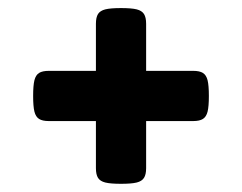

<svg xmlns="http://www.w3.org/2000/svg" viewBox="-20 -567 602 478"><path d="M101.6 -390.6H460.9Q476.9 -390.6 485.2 -385.4Q493.6 -380.1 496.8 -367.2Q500 -354.3 500 -328.1Q500 -302 496.8 -289.1Q493.6 -276.2 485.2 -270.9Q476.9 -265.6 460.9 -265.6H101.6Q85.6 -265.6 77.3 -270.9Q68.9 -276.2 65.7 -289.1Q62.5 -302 62.5 -328.1Q62.5 -354.3 65.7 -367.2Q68.9 -380.1 77.3 -385.4Q85.6 -390.6 101.6 -390.6ZM343.8 -507.8V-148.4Q343.8 -132.5 338.5 -124.2Q333.2 -115.8 320.3 -112.6Q307.4 -109.4 281.2 -109.4Q255.1 -109.4 242.2 -112.6Q229.3 -115.8 224 -124.2Q218.8 -132.5 218.8 -148.4V-507.8Q218.8 -523.7 224 -532.1Q229.3 -540.4 242.2 -543.7Q255.1 -546.9 281.2 -546.9Q307.4 -546.9 320.3 -543.7Q333.2 -540.4 338.5 -532.1Q343.8 -523.7 343.8 -507.8Z"/></svg>

Font: Gyrochrome
Style: Regular
Weight: 400
Designer: David Moles
Foundry: David Moles
Version: Version 1.005;Glyphs 3.2.3 (3260)